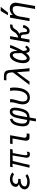

<svg xmlns="http://www.w3.org/2000/svg" viewBox="2181 -3037 1038 5440"><g transform="rotate(-90 2700.0 -317.0)"><path d="M104.5 -41Q80.5 -61.5 67.8 -87Q55 -112.5 55 -140.5Q55 -151 57.5 -164.5Q66.5 -211 105.5 -246.2Q144.5 -281.5 202.5 -300Q163.5 -315.5 144.8 -337.5Q126 -359.5 126 -391Q126 -403.5 128 -414Q134 -447 152.8 -473.2Q171.5 -499.5 202 -517.5Q231 -535 268.5 -545Q306 -555 346 -555Q396.5 -555 444.5 -538Q489.5 -522.5 535 -487.5L479.5 -438.5Q451.5 -459.5 414.8 -471.2Q378 -483 344 -483Q313 -483 284.2 -473Q255.5 -463 235.2 -443Q215 -423 210 -394Q209 -389.5 209 -380.5Q209 -350 235 -335Q261 -320 309.5 -320H356L344 -250H296Q261.5 -250 227.5 -237.8Q193.5 -225.5 169.8 -202.8Q146 -180 140.5 -149Q139.5 -144.5 139.5 -136Q139.5 -99.5 175 -81.8Q210.5 -64 271 -64Q321 -64 364.2 -76.5Q407.5 -89 439.5 -115L487 -63Q450 -32.5 388.2 -12.8Q326.5 7 261.5 7Q213 7 173.2 -5Q133.5 -17 104.5 -41Z M950 -81.5Q950 -96.5 954 -115Q958 -151.5 1016 -481.5L859 -474.5Q790 -209 747.5 3.5L667.5 -3.5Q702.5 -141 728 -246.5Q753.5 -352 781.5 -481.5L681 -478L693.5 -550H1198.5L1186 -478L1084 -474.5Q1045.5 -258.5 1030.5 -190Q1021.5 -128 1021.5 -105Q1021.5 -82 1029 -70.5Q1036.5 -59 1055 -59Q1083.5 -59 1123 -80.5L1114 -7Q1081.5 12 1041.5 12Q997.5 12 973.8 -14Q950 -40 950 -81.5Z M1433.5 -101.5Q1433.5 -120 1437.5 -145L1496 -480H1337.5L1350 -550H1589L1520.5 -164.5Q1518 -149.5 1518 -140.5Q1518 -108.5 1535.2 -94.8Q1552.5 -81 1577.5 -81H1641Q1633.5 -37.5 1627.5 0H1506Q1474.5 0 1454 -26.8Q1433.5 -53.5 1433.5 -101.5Z M2010.5 4.5Q1924.5 0.5 1882.5 -46Q1840.5 -92.5 1840.5 -186.5Q1840.5 -236 1851.5 -297Q1866.5 -384.5 1892.5 -437.2Q1918.5 -490 1956.2 -516.5Q1994 -543 2048.5 -552.5L2059.5 -484.5Q2012 -476 1977.5 -426.5Q1943 -377 1925.5 -281.5Q1917.5 -235.5 1917.5 -197.5Q1917.5 -67 2021 -67L2062 -280Q2078 -370 2101 -430.5Q2124 -491 2161.8 -524.2Q2199.5 -557.5 2255.5 -557.5Q2315 -557.5 2342.2 -521.2Q2369.5 -485 2369.5 -414.5Q2369.5 -366 2357 -297Q2338.5 -191 2306.2 -126.5Q2274 -62 2221.5 -30.2Q2169 1.5 2089.5 4.5L2059 182H1980ZM2285.5 -323.5Q2295 -380.5 2295 -414Q2295 -447.5 2285 -465.8Q2275 -484 2251 -484Q2218 -484 2196 -453Q2174 -422 2161.8 -378.2Q2149.5 -334.5 2138.5 -274L2101 -67Q2150 -67 2185 -93.2Q2220 -119.5 2244.5 -175.5Q2269 -231.5 2285.5 -323.5Z M2462.5 -192.5Q2462.5 -226 2469 -260Q2472.5 -283 2478.2 -305.2Q2484 -327.5 2493.5 -360.5Q2508 -411.5 2515.2 -445.2Q2522.5 -479 2522.5 -514.5Q2522.5 -534 2520.5 -550H2611.5Q2612.5 -499 2602.2 -450.2Q2592 -401.5 2572 -335Q2554.5 -273 2549.5 -248Q2544 -215 2544 -188Q2544 -128.5 2570.8 -93.8Q2597.5 -59 2656 -59Q2709 -59 2747.8 -91.5Q2786.5 -124 2810 -174.2Q2833.5 -224.5 2844 -282Q2856 -356.5 2856 -427Q2856 -498.5 2844 -550H2928Q2940.5 -494.5 2940.5 -431.5Q2940.5 -359 2924.5 -270Q2909.5 -184 2872.8 -120.8Q2836 -57.5 2780.2 -23.2Q2724.5 11 2653.5 11Q2595.5 11 2552.2 -13.5Q2509 -38 2485.8 -84Q2462.5 -130 2462.5 -192.5Z M3028 -19.5Q3120.5 -140.5 3205.5 -252.2Q3290.5 -364 3368.5 -470Q3367.5 -529.5 3359.5 -568.5Q3351.5 -607.5 3327.8 -631.2Q3304 -655 3259 -655H3143L3150 -725H3240.5Q3315 -725 3354.2 -711.2Q3393.5 -697.5 3412 -662.2Q3430.5 -627 3436.5 -557.5Q3445 -480.5 3456 -340Q3464 -237 3471 -158Q3478 -79 3488.5 3L3399.5 -3Q3397 -66 3389 -167.5Q3381 -269 3373 -355Q3311 -276 3252.2 -196Q3193.5 -116 3108.5 3L3015 -2.5Z M3630.5 -181.5Q3630.5 -223.5 3639.5 -273.5Q3654.5 -360.5 3686.5 -424.5Q3718.5 -488.5 3762.5 -522.8Q3806.5 -557 3856 -557Q3907.5 -557 3935.5 -524.2Q3963.5 -491.5 3970 -439Q3977 -405.5 3978 -339.5Q4004.5 -395.5 4030.5 -457.5Q4056.5 -519.5 4068 -553L4146.5 -547Q4118 -462.5 4072 -365.2Q4026 -268 3980 -190L3977 -185.5Q3979.5 -128 3988.2 -101Q3997 -74 4017.5 -74Q4034.5 -74 4052 -88Q4069.5 -102 4084.5 -125L4129 -83Q4104.5 -45.5 4072.8 -19.5Q4041 6.5 4002.5 6.5Q3935 6.5 3919 -100Q3881.5 -49.5 3842.8 -21.8Q3804 6 3760.5 6Q3722.5 6 3693.2 -15.8Q3664 -37.5 3647.2 -79.8Q3630.5 -122 3630.5 -181.5ZM3712 -200Q3712 -146.5 3727.2 -111.2Q3742.5 -76 3769 -76Q3798.5 -76 3838.2 -117.5Q3878 -159 3915.5 -220Q3914.5 -360.5 3911.5 -403Q3909 -434 3894.5 -454.8Q3880 -475.5 3859 -475.5Q3832 -475.5 3803.5 -448.5Q3775 -421.5 3751.8 -372.2Q3728.5 -323 3717 -259.5Q3712 -231 3712 -200Z M4442.5 -129Q4441.5 -141 4441.5 -149.5Q4440.5 -177 4436.8 -195.2Q4433 -213.5 4419.2 -227.2Q4405.5 -241 4378 -241H4342L4299.5 0H4216.5L4313.5 -550H4396.5L4355.5 -318.5Q4405 -327.5 4449.8 -362Q4494.5 -396.5 4520.5 -447Q4549.5 -500.5 4590.5 -525.2Q4631.5 -550 4689.5 -550H4729.5L4717.5 -480H4693Q4657 -480 4631.8 -456.8Q4606.5 -433.5 4584.5 -395Q4568 -370.5 4552.5 -352.5Q4537 -334.5 4511.8 -316.5Q4486.5 -298.5 4451.5 -287Q4473.5 -283.5 4484.5 -273.2Q4495.5 -263 4500.2 -242.2Q4505 -221.5 4507.5 -179.5Q4508.5 -172 4509.2 -164Q4510 -156 4510.5 -147.5Q4512 -121.5 4514.8 -105.5Q4517.5 -89.5 4525.5 -78.2Q4533.5 -67 4549.5 -67Q4581.5 -67 4602.8 -101.8Q4624 -136.5 4643 -191L4715.5 -171Q4703.5 -130.5 4681 -91Q4658.5 -51.5 4624.5 -24.2Q4590.5 3 4547.5 3Q4483.5 3 4462.8 -38.5Q4442 -80 4442.5 -129Z M5249.5 -364Q5249.5 -423 5228 -450.5Q5206.5 -478 5156 -478Q5104 -478 5061.5 -453.2Q5019 -428.5 4992 -387.5Q4965 -346.5 4956.5 -299L4904.5 0H4821.5L4849 -154L4852 -170Q4871 -279.5 4875 -294Q4886 -364 4919.5 -553L4996.5 -550L4996 -474.5Q5033 -517 5080.2 -538Q5127.5 -559 5179.5 -559Q5234.5 -559 5271.5 -536.2Q5308.5 -513.5 5326.2 -476.8Q5344 -440 5344 -397.5Q5344 -382 5340.5 -361L5250 157.5H5166L5231 -209Q5249.5 -310.5 5249.5 -364ZM4988 -611 5110 -816H5226.5L5063 -611Z"/></g></svg>

Font: JuliaMono
Style: Italic
Weight: 400
Italic angle: -9°
Monospace: yes
Designer: cormullion
Foundry: corm
Version: Version 0.057; ttfautohint (v1.8.4)